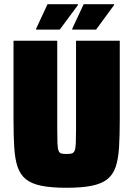

<svg xmlns="http://www.w3.org/2000/svg" viewBox="-20 -881 631 909"><path d="M295 8Q223 8 176 -1.5Q129 -11 102.5 -32.5Q76 -54 63.5 -90.5Q51 -127 47.5 -182Q44 -237 44 -313V-688H251V-270Q251 -227 252 -203Q253 -179 257 -168Q261 -157 270 -154.5Q279 -152 295 -152Q311 -152 320 -154.5Q329 -157 333.5 -168Q338 -179 339 -203Q340 -227 340 -270V-688H547V-313Q547 -237 543.5 -182Q540 -127 527.5 -90.5Q515 -54 488 -32.5Q461 -11 414 -1.5Q367 8 295 8ZM151 -741V-745L205 -861H349V-857L263 -741ZM322 -741V-745L376 -861H520V-857L435 -741Z"/></svg>

Font: Saira SemiCondensed Black
Style: Regular
Weight: 900
Width: 4
Designer: Hector Gatti with collaboration of the Omnibus-Type team
Foundry: Omnibus-Type
Version: Version 1.101